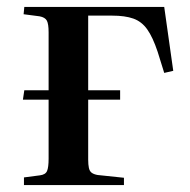

<svg xmlns="http://www.w3.org/2000/svg" viewBox="-20 -533 546 553"><path d="M49 0V-22L95 -28Q111 -30 115.5 -40.5Q120 -51 120 -76V-246H46L50 -273H120V-440Q120 -464 115 -473.5Q110 -483 94 -486L48 -492L50 -513H453L479 -329L453 -323L434 -384Q420 -426 404 -448.5Q388 -471 364 -479.5Q340 -488 303 -488H234V-273H326V-246H234V-73Q234 -59 236 -49.5Q238 -40 244 -35.5Q250 -31 261 -29L337 -21V0Z"/></svg>

Font: Literata 60pt Medium
Style: Regular
Weight: 500
Designer: Latin by Veronika Burian and Jose Scaglione. Greek by Irene Vlachou. Cyrillic by Vera Evstafieva.
Foundry: TypeTogether
Version: Version 3.103;gftools[0.9.29]